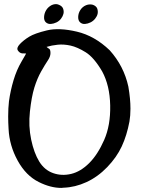

<svg xmlns="http://www.w3.org/2000/svg" viewBox="-20 -921 705 940"><path d="M208 -691.4Q213.9 -686 220.5 -682.1Q227.1 -678.2 227.1 -661.1Q227.1 -644 214.1 -625Q201.2 -606 181.6 -571.5Q162.1 -537.1 148.2 -492.2Q134.3 -447.3 126.5 -375.2Q118.7 -303.2 132.6 -237.5Q146.5 -171.9 172.1 -130.1Q197.8 -88.4 240 -73.5Q282.2 -58.6 328.4 -69.6Q374.5 -80.6 416.5 -122.3Q458.5 -164.1 490 -235.8Q521.5 -307.6 519.5 -404.8Q517.6 -502 480.5 -570.8Q440.4 -639.6 399.7 -665Q358.9 -690.4 325.4 -697.8Q292 -705.1 262.7 -702.1Q233.4 -699.2 208 -691.4ZM107.4 -659.2Q101.1 -658.7 88.9 -659.7Q76.7 -660.6 67.9 -673.3Q59.1 -686 77.4 -705.3Q95.7 -724.6 122.8 -741.2Q149.9 -757.8 209.5 -772.2Q269 -786.6 356.2 -766.1Q443.4 -745.6 517.1 -674.8Q586.4 -597.7 608.4 -497.1Q618.7 -437 618.7 -389.2Q618.7 -354.5 613.8 -326.2Q601.1 -258.3 576.2 -204.6Q551.3 -150.9 504.9 -102.8Q458.5 -54.7 403.1 -29.3Q347.7 -3.9 291 -2Q285.6 -1 280.3 -1Q227.5 -1 169.9 -29.8Q106.9 -61 66.4 -134.8Q25.9 -208.5 22 -289.6Q20 -322.3 20 -350.6Q20 -392.1 23.9 -425.3Q31.2 -478 46.4 -528.6Q61.5 -579.1 85.7 -620.1Q109.9 -661.1 107.4 -659.2ZM233.9 -896.5Q243.7 -900.9 253.9 -900.9Q260.7 -900.9 268.6 -897.5Q285.2 -890.6 289.3 -877.7Q293.5 -864.7 290.5 -853Q287.6 -841.3 278.8 -829.6Q270 -817.9 256.3 -811.3Q242.7 -804.7 228.8 -803.7Q214.8 -802.7 204.8 -811.5Q194.8 -820.3 195.8 -838.4Q196.8 -856.4 206.5 -872.1Q216.3 -887.7 233.9 -896.5ZM401.4 -895.5Q410.6 -899.4 420.9 -899.4Q427.7 -899.4 435.1 -897.5Q452.6 -890.6 456.5 -877.7Q460.4 -864.7 457.8 -853Q455.1 -841.3 445.8 -829.6Q436.5 -817.9 423.1 -811.3Q409.7 -804.7 396 -803.7Q382.3 -802.7 372.3 -811.5Q362.3 -820.3 362.8 -838.4Q363.3 -856.4 373.5 -872.3Q383.8 -888.2 401.4 -895.5Z"/></svg>

Font: Myanmar Kalay
Style: Regular
Weight: 400
Designer: Khon Soe Zaw Thu
Foundry: PaOh Unicode khonsoezawthu@gmail.com and @hotmail.com
Version: Version 1.20 December 6, 2016